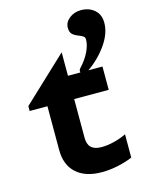

<svg xmlns="http://www.w3.org/2000/svg" viewBox="-116 -827 694 908"><g transform="rotate(-15 231.0 -373.0)"><path d="M231 -358V-169Q231 -136 247.5 -120.5Q264 -105 298 -105Q328 -105 361 -113.5Q394 -122 420 -135V-21Q391 -8 350 1Q309 10 269 10Q189 10 144.5 -30Q100 -70 100 -144V-358H13V-382L231 -587V-472H292Q291 -474 291 -478Q291 -486 298 -493Q326 -523 342 -555.5Q358 -588 358 -616Q358 -626 351.5 -631Q345 -636 330 -642Q311 -649 300 -659Q289 -669 289 -691Q289 -718 313 -737Q337 -756 370 -756Q409 -756 435.5 -733.5Q462 -711 462 -670Q462 -618 424 -564Q386 -510 331 -472H400V-358Z"/></g></svg>

Font: Madhuban SemiBold
Style: Regular
Weight: 600
Designer: jaikishan Patel
Foundry: MagicType
Version: Version 1.000